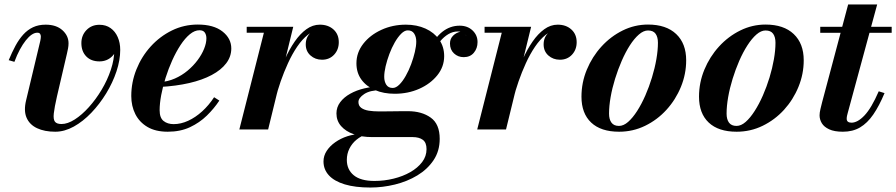

<svg xmlns="http://www.w3.org/2000/svg" viewBox="-20 -580 4014 860"><path d="M227.5 10Q179.5 10 146 -5.8Q112.5 -21.5 99 -52.8Q85.5 -84 97 -131L160.5 -397Q161.5 -401.5 162.2 -406.8Q163 -412 163 -416Q163 -423.5 159.5 -428.5Q156 -433.5 147 -433.5Q135 -433.5 122 -424.8Q109 -416 95.5 -399Q82 -382 69 -358Q56 -334 44.5 -303L19 -310.5Q33.5 -345.5 49.2 -374.8Q65 -404 84.2 -425.2Q103.5 -446.5 128 -458Q152.5 -469.5 184.5 -469.5Q232 -469.5 259.5 -444.8Q287 -420 287 -386Q287 -375 284.8 -363.2Q282.5 -351.5 280 -340.5L235 -147.5Q224 -99 221 -72.2Q218 -45.5 226 -35Q234 -24.5 255.5 -24.5Q283 -24.5 315 -45Q347 -65.5 378.2 -100.2Q409.5 -135 435.2 -178Q461 -221 476.5 -267.5Q492 -314 492 -356.5Q492 -383.5 482.5 -402.2Q473 -421 457.8 -431.5Q442.5 -442 425.5 -442V-468Q448 -468 466 -456.5Q484 -445 494.2 -425.8Q504.5 -406.5 504.5 -382.5Q504.5 -349 481.5 -327Q458.5 -305 425.5 -305Q388 -305 366.2 -327.5Q344.5 -350 344.5 -387Q344.5 -421.5 367.2 -445.2Q390 -469 425.5 -469Q454.5 -469 475.2 -454.2Q496 -439.5 507.2 -414Q518.5 -388.5 518.5 -356.5Q518.5 -311 501.8 -260.5Q485 -210 455.8 -162Q426.5 -114 389.2 -75Q352 -36 310.5 -13Q269 10 227.5 10Z M731.5 10Q677 10 640.8 -11.2Q604.5 -32.5 586.2 -68.8Q568 -105 568 -150Q568 -211.5 591 -269Q614 -326.5 655 -371.8Q696 -417 750 -443.5Q804 -470 866 -470Q937 -470 976.5 -439Q1016 -408 1016 -363Q1016 -326.5 993.2 -296.5Q970.5 -266.5 928.2 -244Q886 -221.5 827.5 -208Q769 -194.5 697 -190.5V-212Q731.5 -214.5 763 -228.2Q794.5 -242 820.2 -263.5Q846 -285 865 -310.5Q884 -336 894.2 -361.5Q904.5 -387 904.5 -408.5Q904.5 -423.5 897.5 -434Q890.5 -444.5 873.5 -444.5Q852 -444.5 830.2 -426.5Q808.5 -408.5 788.5 -378Q768.5 -347.5 751.5 -309.8Q734.5 -272 721.8 -231.8Q709 -191.5 702 -153.8Q695 -116 695 -86.5Q695 -52 712.8 -38Q730.5 -24 758 -24Q790 -24 822.8 -39Q855.5 -54 885.5 -81.2Q915.5 -108.5 939 -144.5L962.5 -129.5Q939 -94 906.5 -62.2Q874 -30.5 830.8 -10.2Q787.5 10 731.5 10Z M1052 0 1162 -433.5H1085V-460H1293.5L1181 0ZM1199 -139Q1208.5 -181 1223 -227Q1237.5 -273 1256.8 -316Q1276 -359 1300 -393.8Q1324 -428.5 1352.2 -449Q1380.5 -469.5 1412.5 -469.5Q1450 -469.5 1473.8 -448Q1497.5 -426.5 1497.5 -391Q1497.5 -357.5 1476.5 -335Q1455.5 -312.5 1422.5 -312.5Q1392 -312.5 1370.8 -331.5Q1349.5 -350.5 1349.5 -381Q1349.5 -412.5 1370.2 -432.2Q1391 -452 1424 -452Q1456 -452 1476.2 -436.5Q1496.5 -421 1496.5 -391L1470 -391.5Q1470 -416 1454.5 -430Q1439 -444 1412 -444Q1384 -444 1358.8 -424Q1333.5 -404 1311 -370.8Q1288.5 -337.5 1270 -297Q1251.5 -256.5 1237.2 -215.5Q1223 -174.5 1214.5 -139Z M1639 260Q1571 260 1524 245.8Q1477 231.5 1453 205.2Q1429 179 1429 143Q1429 118 1443.2 96Q1457.5 74 1481.8 57Q1506 40 1536 30.2Q1566 20.5 1597.5 20.5H1624Q1597 29 1576.8 45.8Q1556.5 62.5 1545 85.8Q1533.5 109 1533.5 136Q1533.5 179.5 1564.5 205Q1595.5 230.5 1657 230.5Q1701 230.5 1742.8 220.2Q1784.5 210 1817.8 191Q1851 172 1870.8 146Q1890.5 120 1890.5 88Q1890.5 58.5 1873.8 46.2Q1857 34 1828 34Q1819 34 1799.8 34Q1780.5 34 1756.8 34Q1733 34 1710 34Q1687 34 1669.5 34Q1652 34 1645.5 34Q1600.5 34 1564.5 21.2Q1528.5 8.5 1507.8 -15.2Q1487 -39 1487 -72Q1487 -100 1503.8 -122.2Q1520.5 -144.5 1548.8 -160.2Q1577 -176 1612.2 -184.2Q1647.5 -192.5 1685 -192.5L1684 -176Q1637.5 -176 1611.5 -158.8Q1585.5 -141.5 1585.5 -123Q1585.5 -106 1598.2 -96.8Q1611 -87.5 1631.8 -84.2Q1652.5 -81 1676 -81Q1693.5 -81 1718.8 -81.2Q1744 -81.5 1768.2 -81.8Q1792.5 -82 1807 -82Q1869 -82 1909.2 -53.2Q1949.5 -24.5 1949.5 42Q1949.5 96.5 1922 137.5Q1894.5 178.5 1849.2 205.8Q1804 233 1749 246.5Q1694 260 1639 260ZM1748 -160Q1698.5 -160 1659.8 -176.5Q1621 -193 1598.8 -223.5Q1576.5 -254 1576.5 -296.5Q1576.5 -344.5 1607 -383.8Q1637.5 -423 1688 -446.2Q1738.5 -469.5 1798 -469.5Q1847 -469.5 1885.8 -452Q1924.5 -434.5 1947 -402.8Q1969.5 -371 1969.5 -328.5Q1969.5 -281 1938.8 -242.8Q1908 -204.5 1857.8 -182.2Q1807.5 -160 1748 -160ZM1739 -186Q1753.5 -186 1768.5 -200.8Q1783.5 -215.5 1797.2 -239.8Q1811 -264 1821.5 -292.2Q1832 -320.5 1838.2 -347.2Q1844.5 -374 1844.5 -394Q1844.5 -415 1835.2 -429.5Q1826 -444 1806.5 -444Q1792 -444 1777 -429Q1762 -414 1748.2 -390Q1734.5 -366 1724 -338Q1713.5 -310 1707.2 -283Q1701 -256 1701 -236Q1701 -215 1710.2 -200.5Q1719.5 -186 1739 -186ZM2039 -465Q2074 -465 2096.5 -443.8Q2119 -422.5 2119 -391.5Q2119 -363.5 2102.5 -343.8Q2086 -324 2057 -324Q2031.5 -324 2013.5 -340.8Q1995.5 -357.5 1995.5 -385.5Q1995.5 -406.5 2009.8 -420.5Q2024 -434.5 2043.5 -438Q2051 -436 2058 -431Q2065 -426 2069.5 -418Q2064.5 -427.5 2053.8 -433.2Q2043 -439 2030.5 -439Q2008.5 -439 1988.5 -427.2Q1968.5 -415.5 1950.8 -394.2Q1933 -373 1919 -344L1900 -354.5Q1926.5 -410 1961.2 -437.5Q1996 -465 2039 -465Z M2117.5 0 2227.5 -433.5H2150.5V-460H2359L2246.5 0ZM2264.5 -139Q2274 -181 2288.5 -227Q2303 -273 2322.2 -316Q2341.5 -359 2365.5 -393.8Q2389.5 -428.5 2417.8 -449Q2446 -469.5 2478 -469.5Q2515.5 -469.5 2539.2 -448Q2563 -426.5 2563 -391Q2563 -357.5 2542 -335Q2521 -312.5 2488 -312.5Q2457.5 -312.5 2436.2 -331.5Q2415 -350.5 2415 -381Q2415 -412.5 2435.8 -432.2Q2456.5 -452 2489.5 -452Q2521.5 -452 2541.8 -436.5Q2562 -421 2562 -391L2535.5 -391.5Q2535.5 -416 2520 -430Q2504.5 -444 2477.5 -444Q2449.5 -444 2424.2 -424Q2399 -404 2376.5 -370.8Q2354 -337.5 2335.5 -297Q2317 -256.5 2302.8 -215.5Q2288.5 -174.5 2280 -139Z M2753 10Q2671.5 10 2628 -31Q2584.5 -72 2584.5 -147Q2584.5 -210 2608.5 -268Q2632.5 -326 2674 -371.5Q2715.5 -417 2769.2 -443.5Q2823 -470 2882.5 -470Q2964 -470 3008.8 -427.5Q3053.5 -385 3053.5 -310Q3053.5 -248.5 3030 -191Q3006.5 -133.5 2965.2 -88.2Q2924 -43 2869.5 -16.5Q2815 10 2753 10ZM2752.5 -16Q2773 -16 2793.5 -34Q2814 -52 2833.8 -82.8Q2853.5 -113.5 2870.5 -152.2Q2887.5 -191 2900.2 -232.8Q2913 -274.5 2920 -314.8Q2927 -355 2927 -388.5Q2927 -414 2916.5 -428.8Q2906 -443.5 2882.5 -443.5Q2862.5 -443.5 2841.8 -425.5Q2821 -407.5 2801.2 -376.8Q2781.5 -346 2764.8 -307.5Q2748 -269 2735 -227Q2722 -185 2715 -144.8Q2708 -104.5 2708 -71Q2708 -45.5 2718.8 -30.8Q2729.5 -16 2752.5 -16Z M3279.5 10Q3198 10 3154.5 -31Q3111 -72 3111 -147Q3111 -210 3135 -268Q3159 -326 3200.5 -371.5Q3242 -417 3295.8 -443.5Q3349.5 -470 3409 -470Q3490.5 -470 3535.2 -427.5Q3580 -385 3580 -310Q3580 -248.5 3556.5 -191Q3533 -133.5 3491.8 -88.2Q3450.5 -43 3396 -16.5Q3341.5 10 3279.5 10ZM3279 -16Q3299.5 -16 3320 -34Q3340.5 -52 3360.2 -82.8Q3380 -113.5 3397 -152.2Q3414 -191 3426.8 -232.8Q3439.5 -274.5 3446.5 -314.8Q3453.5 -355 3453.5 -388.5Q3453.5 -414 3443 -428.8Q3432.5 -443.5 3409 -443.5Q3389 -443.5 3368.2 -425.5Q3347.5 -407.5 3327.8 -376.8Q3308 -346 3291.2 -307.5Q3274.5 -269 3261.5 -227Q3248.5 -185 3241.5 -144.8Q3234.5 -104.5 3234.5 -71Q3234.5 -45.5 3245.2 -30.8Q3256 -16 3279 -16Z M3755.5 10Q3717 10 3694 -0.8Q3671 -11.5 3661 -28.2Q3651 -45 3651 -63.5Q3651 -75 3654.8 -91.2Q3658.5 -107.5 3662.5 -122.5L3779 -560H3909L3777 -73.5Q3775.5 -68 3774 -61.5Q3772.5 -55 3772.5 -48Q3772.5 -30.5 3794.5 -30.5Q3807 -30.5 3821.5 -38.2Q3836 -46 3851.8 -62.5Q3867.5 -79 3883.5 -106Q3899.5 -133 3916 -171L3942 -163Q3918 -105.5 3891.5 -67Q3865 -28.5 3832.2 -9.2Q3799.5 10 3755.5 10ZM3654 -433V-460H3974V-433Z"/></svg>

Font: Bodoni Moda 9pt
Style: Bold Italic
Weight: 700
Italic angle: -13°
Designer: Owen Earl
Foundry: indestructible type
Version: Version 2.004